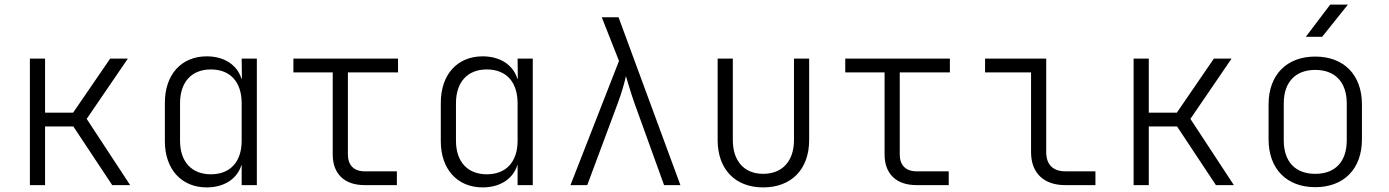

<svg xmlns="http://www.w3.org/2000/svg" viewBox="-20 -805 6040 835"><path d="M110 0H176V-255H299L468 0H546L357 -288L536 -550H459L298 -315H176V-550H110Z M879 10C955 10 1011 -27 1030 -87H1031V0H1097V-550H1031L1032 -463H1030C1011 -523 955 -560 879 -560C769 -560 697 -481 697 -358V-191C697 -69 769 10 879 10ZM897 -47C814 -47 763 -101 763 -193V-356C763 -449 814 -503 897 -503C982 -503 1031 -448 1031 -356V-193C1031 -101 981 -47 897 -47Z M1565 0H1706V-60H1565C1519 -60 1493 -87 1493 -133V-490H1711V-550H1256V-490H1427V-133C1427 -49 1478 0 1565 0Z M2079 10C2155 10 2211 -27 2230 -87H2231V0H2297V-550H2231L2232 -463H2230C2211 -523 2155 -560 2079 -560C1969 -560 1897 -481 1897 -358V-191C1897 -69 1969 10 2079 10ZM2097 -47C2014 -47 1963 -101 1963 -193V-356C1963 -449 2014 -503 2097 -503C2182 -503 2231 -448 2231 -356V-193C2231 -101 2181 -47 2097 -47Z M2461 0H2534L2667 -357C2684 -402 2697 -449 2702 -474C2710 -449 2723 -402 2739 -357L2868 0H2939L2670 -730H2597L2672 -540Z M3299 10C3422 10 3499 -69 3499 -196V-550H3433V-196C3433 -104 3382 -49 3299 -49C3217 -49 3167 -104 3167 -196V-550H3101V-196C3101 -69 3177 10 3299 10Z M3965 0H4106V-60H3965C3919 -60 3893 -87 3893 -133V-490H4111V-550H3656V-490H3827V-133C3827 -49 3878 0 3965 0Z M4612 0H4744V-60H4612C4559 -60 4530 -90 4530 -143V-550H4264V-490H4464V-143C4464 -53 4519 0 4612 0Z M4910 0H4976V-255H5099L5268 0H5346L5157 -288L5336 -550H5259L5098 -315H4976V-550H4910Z M5659 -645H5730L5842 -785H5765ZM5700 9C5824 9 5903 -70 5903 -199V-351C5903 -480 5824 -559 5700 -559C5576 -559 5497 -480 5497 -351V-199C5497 -70 5576 9 5700 9ZM5700 -49C5614 -49 5563 -101 5563 -195V-355C5563 -448 5614 -501 5700 -501C5786 -501 5837 -448 5837 -355V-195C5837 -101 5786 -49 5700 -49Z"/></svg>

Font: JetBrains Mono ExtraLight
Style: Regular
Weight: 240
Monospace: yes
Designer: Philipp Nurullin, Konstantin Bulenkov
Foundry: JetBrains
Version: Version 2.305